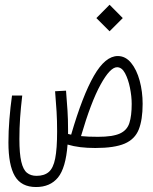

<svg xmlns="http://www.w3.org/2000/svg" viewBox="-20 -604 626 788"><path d="M371.1 3.4Q337.9 3.4 309.8 0Q281.7 -3.4 257.3 -10.7Q250 85.4 218 124.5Q186 163.6 127.9 163.6Q67.4 163.6 41 118.7Q14.6 73.7 14.6 -19Q14.6 -65.4 18.6 -114.7Q22.5 -164.1 29.3 -211.9H71.3Q65.4 -162.1 62.5 -120.4Q59.6 -78.6 59.6 -33.7Q59.6 26.9 67.4 59.8Q75.2 92.8 90.8 105.2Q106.4 117.7 129.9 117.7Q161.6 117.7 180.2 101.8Q198.7 85.9 206.5 46.4Q214.4 6.8 214.4 -64.9Q214.4 -109.4 212.2 -145.8Q210 -182.1 206.1 -229.5L251 -231.9Q254.9 -183.1 257.1 -149.2Q259.3 -115.2 259.3 -71.8Q259.3 -62.5 259.3 -54.2Q265.1 -52.7 272 -51.3Q318.8 -211.9 365.5 -293Q412.1 -374 463.4 -374Q495.1 -374 518.1 -345.9Q541 -317.9 553.2 -272.9Q565.4 -228 565.4 -177.7Q565.4 -112.8 549.6 -72.8Q533.7 -32.7 491.7 -14.6Q449.7 3.4 371.1 3.4ZM312.5 -45.4Q327.1 -43.9 344.5 -43.2Q361.8 -42.5 382.3 -42.5Q442.4 -42.5 471.9 -55.9Q501.5 -69.3 511 -99.1Q520.5 -128.9 520.5 -177.7Q520.5 -208.5 513.4 -243.7Q506.3 -278.8 493.2 -303.5Q480 -328.1 460.4 -328.1Q432.1 -328.1 392.8 -256.8Q353.5 -185.5 312.5 -45.4ZM429.7 -475.6 375.5 -529.8 429.7 -584.5 483.9 -529.8Z"/></svg>

Font: Cascadia Mono NF ExtraLight
Style: Regular
Weight: 200
Monospace: yes
Designer: Aaron Bell
Foundry: Saja Typeworks
Version: Version 2404.023; ttfautohint (v1.8.4)